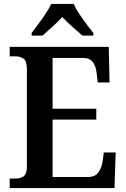

<svg xmlns="http://www.w3.org/2000/svg" viewBox="-20 -951 638 971"><path d="M29 0V-48H58Q83 -48 99.5 -59.5Q116 -71 116 -110V-599Q116 -643 99 -654.5Q82 -666 58 -666H29V-714H530L534 -534H474L469 -579Q466 -614 450 -636Q434 -658 399 -658H246V-401H467V-346H246V-56H425Q461 -56 477.5 -79Q494 -102 499 -135L505 -180H565L559 0ZM140 -784Q154 -803 173.5 -829Q193 -855 211 -882Q229 -909 239 -931H353Q362 -909 380 -882Q398 -855 417.5 -829Q437 -803 452 -784V-771H397Q375 -790 345.5 -816Q316 -842 295 -865Q274 -842 245.5 -816Q217 -790 195 -771H140Z"/></svg>

Font: Noto Serif Thai SemiCondensed SemiBold
Style: Regular
Weight: 600
Width: 4
Designer: Monotype Design Team
Foundry: Monotype Imaging Inc.
Version: Version 2.002; ttfautohint (v1.8.4.7-5d5b)